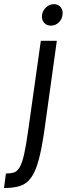

<svg xmlns="http://www.w3.org/2000/svg" viewBox="-48 -740 329 944"><path d="M152.7 -539.3 90.7 -99.3Q80.3 -24.9 70.8 17.6Q61.3 60.1 49.2 81.4Q37.1 102.6 20.9 107.9Q4.7 113.1 -18.9 113.1L-28.3 184.4Q18.9 184.4 50.8 174.3Q82.7 164.1 104.9 133.5Q127 102.9 142.4 45.9Q157.7 -11 171 -104.6L231.4 -539.3ZM158.6 -666.7Q155.7 -643.9 168.2 -628.9Q180.7 -613.9 202.6 -613.9Q223.7 -613.9 240.1 -628.9Q256.6 -643.9 259.4 -666.7Q263 -688.9 250.7 -704.2Q238.4 -719.6 217.3 -719.6Q195.4 -719.6 178.8 -704.2Q162.1 -688.9 158.6 -666.7Z"/></svg>

Font: Secuela ExtLt
Style: Italic
Weight: 200
Italic angle: -8°
Designer: Fernando Haro
Foundry: deFharo
Version: Version 1.704